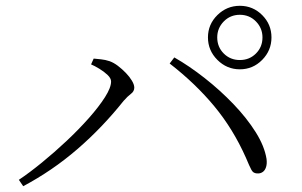

<svg xmlns="http://www.w3.org/2000/svg" viewBox="-20 -733 1040 662"><path d="M697 -604Q697 -649 729.5 -681Q762 -713 807 -713Q852 -713 884 -681Q916 -649 916 -604Q916 -559 884 -526.5Q852 -494 807 -494Q762 -494 729.5 -526.5Q697 -559 697 -604ZM729 -604Q729 -571 751.5 -548.5Q774 -526 807 -526Q840 -526 862.5 -548.5Q885 -571 885 -604Q885 -636 862.5 -659Q840 -682 807 -682Q774 -682 751.5 -659Q729 -636 729 -604ZM294 -511 303 -531Q313 -530 328 -528.5Q343 -527 358 -522Q372 -517 386.5 -506Q401 -495 414 -481.5Q427 -468 435 -454.5Q443 -441 443 -431Q443 -418 431.5 -409.5Q420 -401 406 -385Q371 -341 331 -299Q291 -257 247 -219Q203 -181 156 -149Q109 -117 60 -91L45 -113Q81 -137 124.5 -172.5Q168 -208 210 -247.5Q252 -287 286.5 -326Q321 -365 342 -398Q363 -431 363 -452Q363 -463 351 -474.5Q339 -486 322.5 -496Q306 -506 294 -511ZM870 -135Q854 -134 847 -147Q840 -160 828 -189Q784 -288 719 -366.5Q654 -445 565 -514L581 -535Q632 -506 685.5 -464Q739 -422 785 -374Q831 -326 861.5 -277.5Q892 -229 899 -185Q901 -169 897.5 -157.5Q894 -146 886.5 -140.5Q879 -135 870 -135Z"/></svg>

Font: Early Summer Mincho Light
Style: Regular
Weight: 300
Designer: GuiWonder
Version: Version 1.002